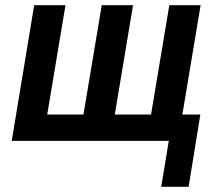

<svg xmlns="http://www.w3.org/2000/svg" viewBox="-20 -540 840 736"><path d="M598 176 627 0H25L111 -520H231L161 -101H300L370 -520H490L420 -101H559L629 -520H749L679 -101H748L703 176Z"/></svg>

Font: Iosevka Aile Oblique
Style: Bold
Weight: 700
Italic angle: -9°
Designer: Belleve Invis
Foundry: Belleve Invis
Version: Version 31.1.0; ttfautohint (v1.8.4)